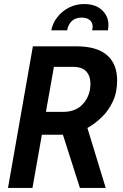

<svg xmlns="http://www.w3.org/2000/svg" viewBox="-20 -929 606 949"><path d="M19.5 0 142.5 -700H358Q458 -700 508.5 -656.8Q559 -613.5 559 -531Q559 -472 537.5 -426.8Q516 -381.5 482.2 -349Q448.5 -316.5 412 -296.5L502.5 0H375L291 -263H187L140.5 0ZM341 -598.5H246.5L207 -376H292Q356 -376 391.5 -416.8Q427 -457.5 427 -515Q427 -553.5 406.2 -576Q385.5 -598.5 341 -598.5ZM233.5 -779Q240 -814 262.8 -843.5Q285.5 -873 320 -891Q354.5 -909 396 -909Q452.5 -909 484.2 -879Q516 -849 516 -806Q516 -802.5 515.5 -796.5Q515 -790.5 513.5 -779H435.5Q438 -793.5 438 -796Q438 -818.5 423.2 -830.2Q408.5 -842 383.5 -842Q353 -842 334.8 -824.8Q316.5 -807.5 312 -779Z"/></svg>

Font: Cabin Condensed
Style: Bold Italic
Weight: 700
Width: 3
Italic angle: -10°
Designer: Pablo Impallari
Foundry: Pablo Impallari. http://www.impallari.com Igino Marini. http://www.ikern.com
Version: Version 3.001; ttfautohint (v1.8.3)